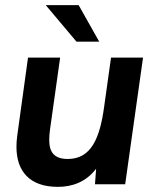

<svg xmlns="http://www.w3.org/2000/svg" viewBox="-20 -717 604 747"><path d="M205 10C261.5 10 314.5 -9 354 -60.5L349.5 0H467L536.5 -493H412L385 -300.5C368.5 -180 335 -98.5 244 -98.5C190 -98.5 171.5 -125.5 171.5 -173C171.5 -184.5 172.5 -198.5 174.5 -212.5L214 -493H89L47 -188.5C45 -173.5 44 -159.5 44 -146C44 -50.5 95.5 10 205 10ZM158 -697 277.5 -555H366L286 -697Z"/></svg>

Font: HK Grotesk
Style: Bold Italic
Weight: 700
Italic angle: -16°
Designer: Alfredo Marco Pradil
Foundry: Hanken Design Co.
Version: Version 3.001;FEAKit 1.0